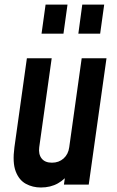

<svg xmlns="http://www.w3.org/2000/svg" viewBox="-20 -800 506 832"><path d="M157 12.5Q121.5 12.5 92 -3.5Q62.5 -19.5 48 -57.5Q33.5 -95.5 42.5 -162L96.5 -547.5H204L150 -162Q146 -131.5 160.5 -113.2Q175 -95 205 -95Q235 -95 255.5 -113.2Q276 -131.5 280 -162L334 -547.5H441.5L364.5 0H257L268.5 -80L284 -55.5Q263 -23.5 231 -5.5Q199 12.5 157 12.5ZM160 -654 177.5 -780H272.5L255 -654ZM319.5 -654 336.5 -780H431.5L414 -654Z"/></svg>

Font: Mohave Light SemiBold
Style: Italic
Weight: 600
Italic angle: -8°
Version: Version 2.003